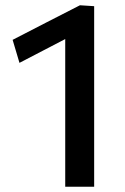

<svg xmlns="http://www.w3.org/2000/svg" viewBox="-20 -710 477 730"><path d="M228 0V-561.5Q184.5 -539 141.5 -516.5Q98 -493.5 54 -471L28 -558.5L156 -624.5Q220 -657 284 -690L338 -686.5V0Z"/></svg>

Font: Heraclito Medium
Style: Regular
Weight: 500
Designer: Kostas Bartsokas (font) & Cristiano Sobral (main changes)
Foundry: Kostas Bartsokas (font) & Cristiano Sobral (main changes)
Version: Version 1.00;July 8, 2020;FontCreator 13.0.0.2655 64-bit